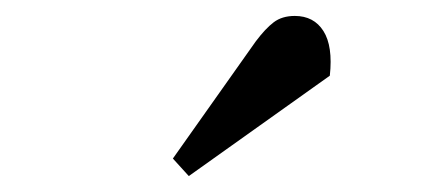

<svg xmlns="http://www.w3.org/2000/svg" viewBox="-20 -801 541 241"><path d="M301 -749Q313 -765 323.5 -773Q334 -781 350 -781Q374 -781 386 -762Q398 -743 394 -706L217 -580L197 -602Z"/></svg>

Font: Literata 36pt Medium
Style: Italic
Weight: 500
Italic angle: -2°
Designer: Latin by Veronika Burian and Jose Scaglione. Greek by Irene Vlachou. Cyrillic by Vera Evstafieva
Foundry: TypeTogether
Version: Version 3.002